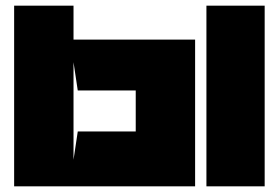

<svg xmlns="http://www.w3.org/2000/svg" viewBox="-20 -659 986 679"><path d="M240 -94 255 -194H443H460V-339H443H255L240 -439ZM240 -519H670V0H30V-639H240ZM710 0V-639H916V0Z"/></svg>

Font: Banana Brick
Style: Regular
Weight: 400
Designer: artmaker
Foundry: artmaker
Version: Version 4.000 2011 initial release